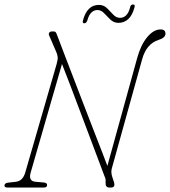

<svg xmlns="http://www.w3.org/2000/svg" viewBox="-35 -841 762 861"><path d="M102.5 -67Q91.5 -29 123.5 -26L162 -22.5Q177 -21 176 -10.5Q176 0 161 0H-1Q-16 0 -15 -9.5Q-14 -20.5 2 -22L34 -25.5Q52.5 -27.5 62.8 -38.5Q73 -49.5 78 -66.5L219 -554Q225 -574.5 223.5 -586Q222 -597.5 217.5 -607.5L185.5 -681.5Q182 -689 186 -694.5Q190 -700 197.5 -700H206Q214 -700 217.5 -692.2Q221 -684.5 227 -668Q233 -651.5 249.8 -607.8Q266.5 -564 289.5 -504.5Q312.5 -445 337.2 -380.2Q362 -315.5 385 -256.5Q408 -197.5 424.5 -154.8Q441 -112 446.5 -97L580.5 -582Q596.5 -640 625.2 -674.5Q654 -709 685 -709Q707 -709 707 -690Q707 -671.5 676 -662Q621.5 -644.5 602.5 -575.5L466.5 -86Q461.5 -68.5 468.5 -47.5L476 -24.5Q483.5 0 462.5 0H455Q437 0 438.5 -23.5Q439.5 -36 437.5 -41Q435.5 -46 433 -52.5Q421.5 -83 403.5 -131Q385.5 -179 363.8 -236.5Q342 -294 320 -352.8Q298 -411.5 278 -464Q258 -516.5 243 -554ZM496.5 -738.5Q475.5 -738.5 460.2 -753Q445 -767.5 431.8 -781.8Q418.5 -796 402.5 -796Q369.5 -796 357 -750.5Q352.5 -736.5 343 -736.5Q333.5 -736.5 337 -749.5Q355.5 -819 408.5 -819Q430 -819 444.8 -804.5Q459.5 -790 472.8 -775.5Q486 -761 503 -761Q536 -761 548 -806.5Q550.5 -821 562 -821Q572 -821 568 -807.5Q558.5 -772 540 -755.2Q521.5 -738.5 496.5 -738.5Z"/></svg>

Font: Fraunces 144pt S100 Thin
Style: Italic
Weight: 100
Italic angle: -16°
Version: Version 1.000; ttfautohint (v1.8.3)